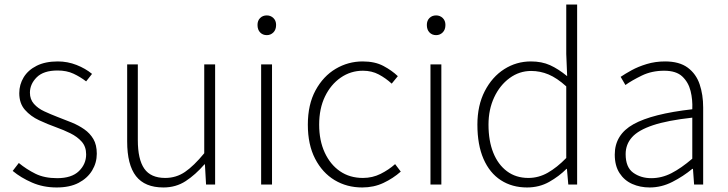

<svg xmlns="http://www.w3.org/2000/svg" viewBox="-20 -814 3210 847"><path d="M230 13Q171 13 121.5 -8.5Q72 -30 36 -60L63 -95Q97 -67 136.5 -47.5Q176 -28 232 -28Q296 -28 328 -59Q360 -90 360 -133Q360 -167 340.5 -189Q321 -211 290.5 -226Q260 -241 229 -252Q190 -266 152.5 -283.5Q115 -301 90 -329.5Q65 -358 65 -403Q65 -441 84.5 -473Q104 -505 142 -524Q180 -543 235 -543Q278 -543 317.5 -527.5Q357 -512 386 -488L360 -455Q334 -475 304 -489Q274 -503 234 -503Q172 -503 142 -473Q112 -443 112 -405Q112 -376 129.5 -356Q147 -336 175 -323Q203 -310 234 -298Q266 -286 296.5 -273.5Q327 -261 352 -243.5Q377 -226 392 -200.5Q407 -175 407 -136Q407 -96 386.5 -62Q366 -28 327 -7.5Q288 13 230 13Z M701 13Q619 13 580 -37Q541 -87 541 -190V-530H588V-196Q588 -111 616.5 -70Q645 -29 709 -29Q757 -29 796 -55.5Q835 -82 881 -138V-530H929V0H889L884 -89H882Q842 -43 799 -15Q756 13 701 13Z M1132 0V-530H1180V0ZM1157 -659Q1139 -659 1127.5 -671Q1116 -683 1116 -704Q1116 -723 1127.5 -734.5Q1139 -746 1157 -746Q1174 -746 1186 -734.5Q1198 -723 1198 -704Q1198 -683 1186 -671Q1174 -659 1157 -659Z M1578 13Q1510 13 1456 -19.5Q1402 -52 1370 -114Q1338 -176 1338 -264Q1338 -353 1372 -415.5Q1406 -478 1461 -510.5Q1516 -543 1580 -543Q1634 -543 1671.5 -523Q1709 -503 1735 -478L1708 -445Q1682 -469 1651 -485.5Q1620 -502 1581 -502Q1527 -502 1483 -471.5Q1439 -441 1413.5 -388Q1388 -335 1388 -264Q1388 -194 1412.5 -141Q1437 -88 1480 -58.5Q1523 -29 1581 -29Q1623 -29 1659 -47Q1695 -65 1723 -90L1748 -57Q1714 -27 1671.5 -7Q1629 13 1578 13Z M1879 0V-530H1927V0ZM1904 -659Q1886 -659 1874.5 -671Q1863 -683 1863 -704Q1863 -723 1874.5 -734.5Q1886 -746 1904 -746Q1921 -746 1933 -734.5Q1945 -723 1945 -704Q1945 -683 1933 -671Q1921 -659 1904 -659Z M2305 13Q2239 13 2189.5 -19Q2140 -51 2113 -113Q2086 -175 2086 -264Q2086 -349 2118.5 -412Q2151 -475 2204.5 -509Q2258 -543 2322 -543Q2370 -543 2406.5 -526.5Q2443 -510 2482 -478L2478 -576V-794H2526V0H2487L2481 -69H2479Q2446 -36 2402.5 -11.5Q2359 13 2305 13ZM2311 -29Q2356 -29 2396.5 -52Q2437 -75 2478 -117V-433Q2437 -470 2400 -485.5Q2363 -501 2323 -501Q2271 -501 2228 -469.5Q2185 -438 2160 -384.5Q2135 -331 2135 -264Q2135 -193 2156 -140.5Q2177 -88 2216.5 -58.5Q2256 -29 2311 -29Z M2846 13Q2804 13 2769 -2.5Q2734 -18 2713 -50.5Q2692 -83 2692 -132Q2692 -220 2774.5 -266Q2857 -312 3034 -332Q3036 -374 3026.5 -412.5Q3017 -451 2990 -476.5Q2963 -502 2910 -502Q2855 -502 2811 -480.5Q2767 -459 2739 -439L2718 -475Q2737 -488 2766 -504Q2795 -520 2833 -531.5Q2871 -543 2914 -543Q2977 -543 3014 -515.5Q3051 -488 3066.5 -442Q3082 -396 3082 -340V0H3042L3037 -69H3034Q2994 -36 2946 -11.5Q2898 13 2846 13ZM2853 -28Q2899 -28 2942 -50Q2985 -72 3034 -114V-295Q2925 -283 2860.5 -261.5Q2796 -240 2768 -208.5Q2740 -177 2740 -134Q2740 -76 2773.5 -52Q2807 -28 2853 -28Z"/></svg>

Font: Noto Sans KR ExtraLight
Style: Regular
Weight: 250
Designer: Ryoko NISHIZUKA  (kana, bopomofo & ideographs); Paul D. Hunt (Latin, Greek & Cyrillic); Sandoll Communications , Soo-you
Foundry: Adobe
Version: Version 2.004-H2;hotconv 1.0.118;makeotfexe 2.5.65603